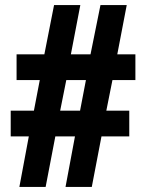

<svg xmlns="http://www.w3.org/2000/svg" viewBox="-20 -733 572 753"><path d="M421 -419 397 -299H487V-198H378L340 0H237L274 -198H197L159 0H56L93 -198H22V-299H113L136 -419H45V-520H154L192 -713H295L258 -520H335L374 -713H477L440 -520H511V-419ZM216 -299H294L317 -419H240Z"/></svg>

Font: Noto Sans Sinhala ExtraCondensed ExtraBold
Style: Regular
Weight: 800
Width: 2
Designer: Jelle Bosma - Monotype Design Team
Foundry: Monotype Imaging Inc.
Version: Version 2.006; ttfautohint (v1.8.4.7-5d5b)